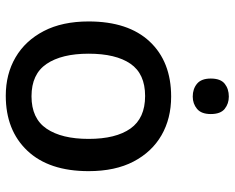

<svg xmlns="http://www.w3.org/2000/svg" viewBox="-92 -692 794 649"><g transform="rotate(90 304.5 -367.0)"><path d="M558 -270Q558 -136 489 -63Q420 10 303 10Q230 10 173.5 -23Q117 -56 84.5 -118.5Q52 -181 52 -270Q52 -404 120 -476.5Q188 -549 306 -549Q380 -549 436.5 -516.5Q493 -484 525.5 -422Q558 -360 558 -270ZM161 -270Q161 -179 195.5 -128Q230 -77 305 -77Q380 -77 414.5 -128Q449 -179 449 -270Q449 -362 414 -411.5Q379 -461 304 -461Q229 -461 195 -411.5Q161 -362 161 -270ZM306 -744Q330 -744 347.5 -730Q365 -716 365 -683Q365 -651 347.5 -636.5Q330 -622 306 -622Q280 -622 262.5 -636.5Q245 -651 245 -683Q245 -716 262.5 -730Q280 -744 306 -744Z"/></g></svg>

Font: Noto Sans Medium
Style: Regular
Weight: 500
Designer: Monotype Design Team
Foundry: Monotype Imaging Inc.
Version: Version 2.007